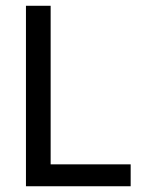

<svg xmlns="http://www.w3.org/2000/svg" viewBox="-20 -648 500 668"><path d="M70.3 0V-627.9H156.2V-76.2H434.6V0Z"/></svg>

Font: Myanmar PaOh One
Style: Regular
Weight: 400
Designer: Debbi Hosken
Foundry: SIL
Version: Version 2.8